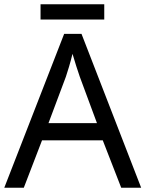

<svg xmlns="http://www.w3.org/2000/svg" viewBox="-20 -875 679 895"><path d="M466 -855H169V-784H466ZM545 0H638L360 -717H279L0 0H91L176 -221H459ZM352 -517 432 -301H206L287 -517C295 -540 308 -583 318 -624C325 -599 346 -533 352 -517Z"/></svg>

Font: Noto Sans Psalter Pahlavi
Style: Regular
Weight: 400
Designer: Monotype Design Team
Foundry: Monotype Imaging Inc.
Version: Version 2.002